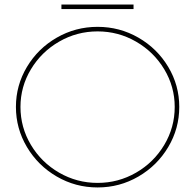

<svg xmlns="http://www.w3.org/2000/svg" viewBox="-20 -821 858 844"><path d="M768 -351Q768 -256 719.5 -174.5Q671 -93 588.5 -45Q506 3 409 3Q312 3 229.5 -45Q147 -93 98.5 -174.5Q50 -256 50 -351Q50 -446 98.5 -527Q147 -608 229.5 -655.5Q312 -703 409 -703Q506 -703 588.5 -655.5Q671 -608 719.5 -527Q768 -446 768 -351ZM70 -351Q70 -261 116 -184Q162 -107 240 -62Q318 -17 409 -17Q500 -17 578 -62Q656 -107 702 -184Q748 -261 748 -351Q748 -440 702 -516.5Q656 -593 578 -638Q500 -683 409 -683Q318 -683 240 -638Q162 -593 116 -516.5Q70 -440 70 -351ZM567 -801V-781H250V-801Z"/></svg>

Font: Montserrat-Arabic Thin
Style: Regular
Weight: 250
Designer: Mohamed Gaber
Foundry: Kief Type Foundry
Version: Version 5.008